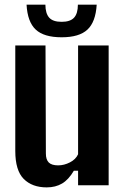

<svg xmlns="http://www.w3.org/2000/svg" viewBox="-20 -795 536 824"><path d="M180.5 9.2Q117.9 9.2 81.7 -27.2Q45.6 -63.7 45.6 -147.2V-600H175.3L176.9 -136.2Q176.9 -109.9 189.3 -97.6Q201.7 -85.3 229.6 -85.3Q255.2 -85.3 280.2 -98.2Q305.2 -111 315.1 -133V-600H446.3V0H315.1V-62.2H296.9Q274.5 -24 246.4 -7.4Q218.3 9.2 180.5 9.2ZM244.6 -635Q168.7 -635 133.4 -668Q98 -700.9 94 -775.1H174.8Q175 -737.2 191.2 -719.2Q207.3 -701.3 244.6 -701.3Q281.4 -701.3 297.8 -719.1Q314.2 -736.8 314.3 -775.1H395Q390.6 -700.9 355.3 -668Q320 -635 244.6 -635Z"/></svg>

Font: Big Shoulders Text SC Thin
Style: Regular
Weight: 100
Designer: Patric King
Foundry: XO Type Co
Version: Version 2.002